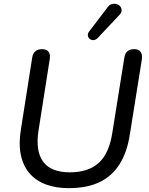

<svg xmlns="http://www.w3.org/2000/svg" viewBox="-20 -967 771 996"><path d="M336 9Q270 9 218.5 -10Q167 -29 133.5 -67.5Q100 -106 88 -164Q76 -222 89 -299L147 -668Q151 -691 164 -701.5Q177 -712 198 -712Q221 -712 231.5 -699Q242 -686 238 -660L180 -291Q163 -183 204 -128Q245 -73 342 -73Q437 -73 491 -121Q545 -169 562 -274L625 -668Q629 -691 641.5 -701.5Q654 -712 676 -712Q698 -712 708.5 -699Q719 -686 716 -660L654 -272Q640 -179 601 -116.5Q562 -54 497 -22.5Q432 9 336 9ZM487 -770Q477 -760 466 -759Q455 -758 446.5 -764.5Q438 -771 436 -781.5Q434 -792 442 -803L538 -929Q548 -943 561 -946Q574 -949 585.5 -945.5Q597 -942 604 -933.5Q611 -925 611 -913Q611 -901 599 -889Z"/></svg>

Font: Nunito Medium
Style: Italic
Weight: 500
Designer: Vernon Adams
Foundry: Vernon Adams
Version: Version 3.601